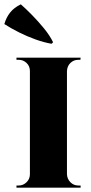

<svg xmlns="http://www.w3.org/2000/svg" viewBox="-48 -866 420 886"><path d="M261 -600V0H90V-600ZM93 -62V0H28V-10Q28 -10 33 -10Q38 -10 39 -10Q59 -10 74.5 -25Q90 -40 90 -62ZM259 -62H261Q262 -40 277 -25Q292 -10 313 -10Q313 -10 318 -10Q323 -10 324 -10V0H259ZM259 -538V-600H324L323 -590Q323 -590 318.5 -590Q314 -590 313 -590Q292 -590 277 -575.5Q262 -561 261 -538ZM93 -538H90Q90 -561 74.5 -575.5Q59 -590 39 -590Q38 -590 33 -590Q28 -590 28 -590V-600H93ZM197 -671 190 -664Q155 -670 116 -684Q77 -698 40 -716.5Q3 -735 -28 -755Q-19 -786 -1 -808.5Q17 -831 48 -846Q70 -827 99 -797.5Q128 -768 155 -735Q182 -702 197 -671Z"/></svg>

Font: Cinzel ExtraBold
Style: Regular
Weight: 800
Designer: Natanael Gama
Version: Version 2.000